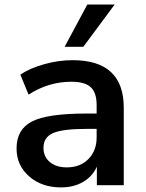

<svg xmlns="http://www.w3.org/2000/svg" viewBox="-20 -813 639 843"><path d="M248 9.8Q163.1 9.8 107.9 -38.6Q52.7 -86.9 52.7 -161.1Q52.7 -245.1 120.6 -279.8Q188.5 -314.5 359.4 -314.5H404.3V-351.6Q404.3 -406.2 378.4 -430.2Q352.5 -454.1 293.9 -454.1Q192.4 -454.1 105.5 -397.5L69.3 -485.4Q111.3 -513.7 174.3 -531.2Q237.3 -548.8 298.8 -548.8Q523.4 -548.8 523.4 -339.8V0H405.3V-81.1Q385.7 -38.1 344.7 -14.2Q303.7 9.8 248 9.8ZM170.9 -164.1Q170.9 -125 198.7 -101.6Q226.6 -78.1 273.4 -78.1Q332 -78.1 368.2 -114.7Q404.3 -151.4 404.3 -210V-247.1H360.4Q253.9 -247.1 212.4 -228.5Q170.9 -210 170.9 -164.1ZM263.7 -607.4 363.3 -793H483.4L345.7 -607.4Z"/></svg>

Font: Min Sans SemiBold
Style: Regular
Weight: 600
Designer: Jinseong-Kim, NotoSansCJK, Nunito
Foundry: Jinseong-Kim
Version: Version 1.400;Glyphs 3.1.2 (3151)